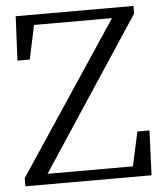

<svg xmlns="http://www.w3.org/2000/svg" viewBox="-52 -775 704 822"><g transform="rotate(-5 299.5 -364.5)"><path d="M522 -192 490 -45H123L552 -696V-729H46L37 -539H90L121 -685H456L24 -35V0H566L574 -192Z"/></g></svg>

Font: Source Han Serif AKR9
Style: Regular
Weight: 400
Designer: Ryoko NISHIZUKA 西塚涼子 (kana & ideographs); Frank Grießhammer (Latin, Greek & Cyrillic); Sandoll Communications 산돌커뮤니케이션, 
Foundry: Adobe Systems Incorporated
Version: Version 1.005;hotconv 1.0.107;makeotfexe 2.5.65593